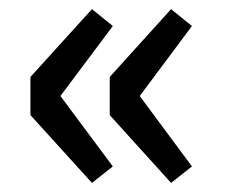

<svg xmlns="http://www.w3.org/2000/svg" viewBox="-20 -463 495 422"><path d="M182.1 -61 46.9 -210V-293.9L182.1 -442.9L228 -405.8L112.8 -252L228 -97.2ZM356 -61 221.2 -210V-293.9L356 -442.9L401.9 -405.8L287.1 -252L401.9 -97.2Z"/></svg>

Font: Toshiba Sans Medium
Style: Regular
Weight: 500
Designer: Paul D. Hunt
Foundry: Toshiba Corporation
Version: Version 2.020;PS 2.0;hotconv 1.0.86;makeotf.lib2.5.63406